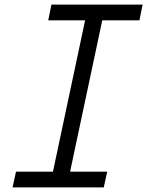

<svg xmlns="http://www.w3.org/2000/svg" viewBox="-20 -820 644 840"><path d="M197 0 367 -800H442L272 0ZM35 0 50 -69H449L434 0ZM191 -731 205 -800H604L590 -731Z"/></svg>

Font: Victor Mono
Style: Italic
Weight: 400
Italic angle: -12°
Monospace: yes
Designer: Rune Bjørnerås
Version: Version 1.561;gftools[0.9.30]